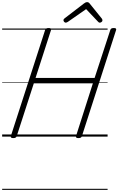

<svg xmlns="http://www.w3.org/2000/svg" viewBox="-20 -1272 1102 1788"><path d="M103 14Q75 14 81 -5L400 -992Q403 -1002 410.5 -1006.5Q418 -1011 433 -1011Q462 -1011 455 -992L311 -546H861L1007 -992Q1010 -1002 1017 -1006.5Q1024 -1011 1040 -1011Q1068 -1011 1061 -992L743 -5Q740 5 732.5 9.5Q725 14 710 14Q682 14 688 -5L845 -496H295L136 -5Q133 5 125.5 9.5Q118 14 103 14ZM592 -1061Q584 -1061 577.5 -1068.5Q571 -1076 571 -1083Q571 -1089 573.5 -1092.5Q576 -1096 580 -1100L761 -1239Q770 -1246 777 -1249Q784 -1252 792 -1252Q799 -1252 805 -1248.5Q811 -1245 816 -1238L929 -1098Q932 -1094 933 -1089.5Q934 -1085 934 -1082Q934 -1073 925.5 -1067Q917 -1061 910 -1061Q904 -1061 899.5 -1064Q895 -1067 891 -1072L782 -1187L614 -1070Q607 -1066 602.5 -1063.5Q598 -1061 592 -1061ZM0 486H982V496H0ZM0 -20H982V0H0ZM0 -505H982V-500H0ZM0 -1006H982V-996H0Z"/></svg>

Font: Playwrite CA Guides
Style: Regular
Weight: 400
Designer: Veronika Burian, José Scaglione
Foundry: TypeTogether
Version: Version 1.003